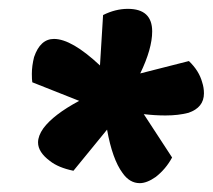

<svg xmlns="http://www.w3.org/2000/svg" viewBox="-20 -717 481 434"><path d="M437 -531Q441 -519 441 -506Q441 -474 406 -462Q383 -456 354 -456Q330 -456 305 -459L369 -361Q355 -335 332 -317Q312 -303 296 -303Q273 -303 257 -326Q234 -357 222 -424L146 -331Q112 -338 93 -353Q66 -373 66 -395Q66 -410 78 -427Q101 -458 159 -489L53 -531Q52 -537 52 -550Q52 -568 57 -588Q71 -629 102 -629Q142 -629 206 -569L213 -683Q241 -697 269 -697Q324 -697 324 -646Q324 -607 297 -551L407 -579Q430 -557 437 -531Z"/></svg>

Font: Sansita ExtraBold Italic
Style: Regular
Weight: 800
Italic angle: -11°
Designer: Pablo Cosgaya
Foundry: Omnibus-Type
Version: Version 1.006